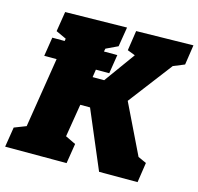

<svg xmlns="http://www.w3.org/2000/svg" viewBox="-108 -820 961 930"><g transform="rotate(15 373.0 -355.0)"><path d="M735 -610 679 -587 512 -368 633 -119 675 -100 660 0H467L344 -290H295L268 -125L320 -100L304 0H-4L12 -100L71 -123L127 -474H65L80 -569H142L144 -581L92 -605L108 -705L417 -710L401 -612L342 -584L339 -569H406L391 -474H324L318 -435H376L488 -590L449 -605L464 -705L750 -710Z"/></g></svg>

Font: Bitter Pro Black
Style: Italic
Weight: 900
Italic angle: -9°
Designer: Sol Matas, and Bitter project Authors
Foundry: Sol Matas
Version: Version 1.010